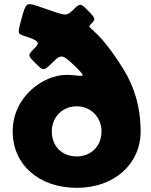

<svg xmlns="http://www.w3.org/2000/svg" viewBox="-20 -888 724 923"><path d="M41 -256C41 -98 165 15 350 15C527 15 656 -98 656 -256C656 -377 623 -476 573 -556C438 -773 391 -746 416 -771C441 -796 441 -798 404 -836C367 -874 365 -874 330 -839C294 -804 293 -815 160 -859C107 -877 104 -873 84 -800C64 -727 64 -726 95 -716C174 -690 173 -683 143 -653C113 -623 113 -621 151 -584C188 -546 190 -546 231 -586C271 -626 278 -630 334 -576C393 -519 389 -520 338 -526C321 -528 306 -528 299 -528C189 -528 41 -424 41 -256ZM229 -256C229 -327 282 -377 349 -377C413 -377 465 -329 468 -261V-256C468 -186 418 -136 349 -136C277 -136 229 -186 229 -256Z"/></svg>

Font: Hussar Print
Style: Bold
Weight: 700
Foundry: Cannot Into Space Fonts
Version: Version 2.00